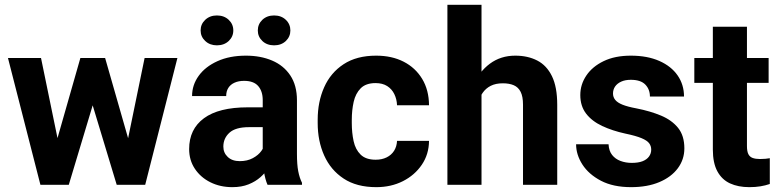

<svg xmlns="http://www.w3.org/2000/svg" viewBox="-20 -770 3247 800"><path d="M314.9 -528.3H404.8L377.9 -370.1L266.6 0H190.9L203.6 -138.7ZM231 -139.2 236.3 0H148.4L13.2 -528.3H150.9ZM582.5 -528.3H719.2L585 0H497.1L503.9 -146ZM528.8 -141.6 542.5 0H466.3L354.5 -369.6L328.6 -528.3H418Z M1074.7 -353Q1074.7 -389.6 1055.9 -411.4Q1037.1 -433.1 997.1 -433.1Q974.1 -433.1 957.3 -425.5Q940.4 -418 931.4 -403.8Q922.4 -389.6 922.4 -369.6H780.3Q780.3 -416 807.9 -454.1Q835.4 -492.2 886 -515.1Q936.5 -538.1 1004.9 -538.1Q1065.9 -538.1 1114 -517.6Q1162.1 -497.1 1189.7 -455.6Q1217.3 -414.1 1217.3 -352.1V-128.9Q1217.3 -84 1222.7 -56.4Q1228 -28.8 1238.3 -8.3V0H1094.7Q1085 -22 1079.8 -54.9Q1074.7 -87.9 1074.7 -121.6ZM1093.3 -240.2H1017.6Q961.4 -240.2 936 -217Q910.6 -193.8 910.6 -159.2Q910.6 -133.3 929 -116Q947.3 -98.6 979 -98.6Q1010.3 -98.6 1033.4 -111.1Q1056.6 -123.5 1069.3 -141.4Q1082 -159.2 1081.5 -174.3L1119.6 -112.8Q1112.8 -92.8 1099.4 -71.5Q1085.9 -50.3 1065.4 -32Q1044.9 -13.7 1015.9 -2Q986.8 9.8 948.2 9.8Q897.5 9.8 856.7 -10.5Q815.9 -30.8 792 -66.7Q768.1 -102.5 768.1 -148.9Q768.1 -231.9 829.8 -277.3Q891.6 -322.8 1012.2 -322.8H1093.3ZM1122.1 -581.1Q1092.3 -581.1 1073.2 -599.1Q1054.2 -617.2 1054.2 -643.1Q1054.2 -669.4 1073.2 -687.5Q1092.3 -705.6 1122.1 -705.6Q1151.9 -705.6 1170.9 -687.5Q1189.9 -669.4 1189.9 -643.1Q1189.9 -617.2 1170.9 -599.1Q1151.9 -581.1 1122.1 -581.1ZM883.8 -581.1Q854.5 -581.1 835.2 -599.1Q815.9 -617.2 815.9 -643.1Q815.9 -669.4 835.2 -687.5Q854.5 -705.6 883.8 -705.6Q913.6 -705.6 932.9 -687.5Q952.1 -669.4 952.1 -643.1Q952.1 -617.2 932.9 -599.1Q913.6 -581.1 883.8 -581.1Z M1547.9 9.8Q1465.8 9.8 1411.9 -25.9Q1357.9 -61.5 1330.8 -122.1Q1303.7 -182.6 1303.7 -257.3V-271Q1303.7 -345.7 1330.6 -406.2Q1357.4 -466.8 1411.6 -502.4Q1465.8 -538.1 1547.4 -538.1Q1612.8 -538.1 1661.9 -512.9Q1710.9 -487.8 1739 -441.4Q1767.1 -395 1767.6 -331.5H1634.3Q1633.3 -356.9 1623 -377.9Q1612.8 -398.9 1593.3 -411.4Q1573.7 -423.8 1544.9 -423.8Q1504.4 -423.8 1482.9 -402.1Q1461.4 -380.4 1453.6 -345.5Q1445.8 -310.5 1445.8 -271V-257.3Q1445.8 -216.8 1453.4 -181.9Q1460.9 -147 1482.7 -125.7Q1504.4 -104.5 1545.4 -104.5Q1571.3 -104.5 1591.1 -114.3Q1610.8 -124 1622.1 -141.8Q1633.3 -159.7 1634.3 -183.1H1767.6Q1767.1 -127 1737.5 -83.5Q1708 -40 1658.7 -15.1Q1609.4 9.8 1547.9 9.8Z M1986.3 0H1844.2V-750H1986.3ZM1926.3 -280.8Q1926.3 -355 1951.2 -413.1Q1976.1 -471.2 2021.2 -504.6Q2066.4 -538.1 2127 -538.1Q2179.2 -538.1 2218.5 -517.8Q2257.8 -497.6 2279.8 -452.6Q2301.8 -407.7 2301.8 -333V0H2159.2V-334Q2159.2 -367.7 2149.4 -387.2Q2139.6 -406.7 2120.8 -414.8Q2102.1 -422.9 2075.2 -422.9Q2045.4 -422.9 2024.7 -412.4Q2003.9 -401.9 1990.7 -382.6Q1977.5 -363.3 1971.7 -337.6Q1965.8 -312 1965.8 -282.2Z M2609.4 9.8Q2535.2 9.8 2484.1 -16.8Q2433.1 -43.5 2406.7 -84.5Q2380.4 -125.5 2380.4 -168.9H2515.6Q2517.1 -141.1 2530.5 -124.3Q2543.9 -107.4 2565.4 -99.4Q2586.9 -91.3 2612.3 -91.3Q2639.2 -91.3 2657 -98.1Q2674.8 -105 2684.1 -117.7Q2693.4 -130.4 2693.4 -146.5Q2693.4 -161.6 2684.8 -173.1Q2676.3 -184.6 2653.1 -194.3Q2629.9 -204.1 2585.4 -213.4Q2531.7 -225.1 2489 -245.1Q2446.3 -265.1 2422.1 -296.6Q2397.9 -328.1 2397.9 -374Q2397.9 -418 2423.1 -455.3Q2448.2 -492.7 2495.4 -515.4Q2542.5 -538.1 2608.4 -538.1Q2677.2 -538.1 2727.1 -516.1Q2776.9 -494.1 2803.5 -455.6Q2830.1 -417 2830.1 -367.7H2688Q2688 -397.9 2668.7 -417.7Q2649.4 -437.5 2608.4 -437.5Q2585 -437.5 2568.4 -429.9Q2551.8 -422.4 2543 -409.7Q2534.2 -397 2534.2 -380.4Q2534.2 -365.2 2543.5 -353.8Q2552.7 -342.3 2574 -333.7Q2595.2 -325.2 2631.8 -318.4Q2689.5 -307.1 2734.4 -288.3Q2779.3 -269.5 2805.4 -237.1Q2831.5 -204.6 2831.5 -151.9Q2831.5 -105.5 2804.2 -68.8Q2776.9 -32.2 2727.1 -11.2Q2677.2 9.8 2609.4 9.8Z M3182.6 -424.8H2873V-528.3H3182.6ZM3092.3 -658.7V-161.6Q3092.3 -139.6 3098.1 -127.9Q3104 -116.2 3116.2 -111.8Q3128.4 -107.4 3146.5 -107.4Q3159.2 -107.4 3169.7 -108.4Q3180.2 -109.4 3187.5 -110.8V-3.4Q3169.4 2.9 3148.7 6.3Q3127.9 9.8 3102.1 9.8Q3055.7 9.8 3021.7 -5.9Q2987.8 -21.5 2969 -56.2Q2950.2 -90.8 2950.2 -146.5V-658.7Z"/></svg>

Font: Heebo
Style: Bold
Weight: 700
Designer: Oded Ezer
Foundry: Ezer Type House
Version: Version 3.100